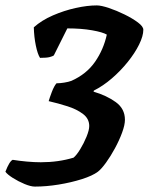

<svg xmlns="http://www.w3.org/2000/svg" viewBox="-65 -585 556 710"><path d="M64 105Q49 105 26 95.5Q3 86 -17.5 73Q-38 60 -45 50Q-30 11 -18 6Q7 10 34.5 12.5Q62 15 86 15Q151 15 207 -2Q218 -11 231.5 -33Q245 -55 255 -79.5Q265 -104 265 -119Q265 -146 242 -163.5Q219 -181 184.5 -192Q150 -203 115 -211Q118 -222 126.5 -244.5Q135 -267 144 -277Q157 -277 172.5 -279.5Q188 -282 199 -286Q255 -311 286.5 -356.5Q318 -402 330 -457Q315 -466 275.5 -473Q236 -480 184 -480L134 -380Q130 -377 119 -374Q108 -371 83 -371Q74 -385 67.5 -416.5Q61 -448 60 -484Q89 -510 130.5 -528Q172 -546 215 -555.5Q258 -565 293 -565Q309 -565 337.5 -555.5Q366 -546 395.5 -531.5Q425 -517 445 -502Q465 -487 465 -475Q465 -452 449.5 -420.5Q434 -389 407.5 -356Q381 -323 348.5 -295Q316 -267 282 -250L281 -246Q329 -232 363 -207.5Q397 -183 397 -142Q397 -123 386.5 -94.5Q376 -66 360 -36.5Q344 -7 327 16.5Q310 40 297 50Q277 65 237.5 77.5Q198 90 152 97.5Q106 105 64 105Z"/></svg>

Font: Texturina ExtraBold
Style: Italic
Weight: 800
Italic angle: -11°
Designer: Guillermo Torres Carreño
Foundry: Omnibus-Type
Version: Version 1.002; ttfautohint (v1.8.3)